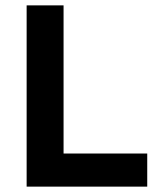

<svg xmlns="http://www.w3.org/2000/svg" viewBox="-20 -695 593 715"><path d="M79.2 0V-675H216.7V-123.3H528.3V0Z"/></svg>

Font: Funnel Sans
Style: Bold
Weight: 700
Designer: NORD ID, Kristian Moeller
Foundry: Dicotype
Version: Version 1.000